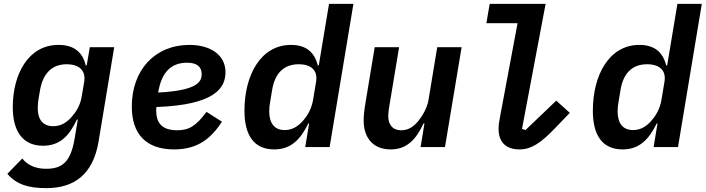

<svg xmlns="http://www.w3.org/2000/svg" viewBox="-20 -760 3646 992"><path d="M220 212C366 212 461 138 489 -27L570 -516H444L428 -422H423C407 -490 363 -528 282 -528C127 -528 46 -378 46 -206C46 -88 93 -7 202 -7C292 -7 339 -61 377 -142H382L365 -41C344 82 297 112 218 112C167 112 125 96 95 59L18 138C66 194 128 212 220 212ZM255 -108C199 -108 175 -146 175 -201C175 -220 177 -236 179 -249L187 -295C201 -374 243 -428 324 -428C393 -428 424 -392 415 -337L402 -261C394 -210 368 -177 351 -157C323 -125 293 -108 255 -108Z M880 12C1005 12 1072 -48 1127 -131L1047 -182C993 -110 958 -87 895 -87C814 -87 787 -128 787 -189C787 -193 787 -199 788 -207C1093 -218 1145 -307 1145 -387C1145 -480 1062 -528 959 -528C781 -528 661 -399 661 -209C661 -68 734 12 880 12ZM947 -436C1000 -436 1022 -413 1022 -377C1022 -339 1002 -292 797 -282L800 -297C820 -395 871 -436 947 -436Z M1557 0H1683L1806 -740H1680L1627 -422H1622C1605 -490 1562 -528 1483 -528C1328 -528 1243 -373 1243 -188C1243 -64 1290 12 1397 12C1486 12 1534 -43 1573 -122H1577ZM1451 -88C1394 -88 1371 -128 1371 -185C1371 -201 1373 -217 1375 -229L1386 -295C1399 -376 1442 -428 1523 -428C1590 -428 1623 -394 1613 -337L1597 -241C1589 -196 1567 -161 1548 -139C1520 -106 1489 -88 1451 -88Z M2153 0H2279L2365 -516H2239L2194 -244C2186 -196 2157 -155 2143 -137C2118 -106 2091 -87 2053 -87C2004 -87 1986 -122 1986 -159C1986 -180 1990 -203 1993 -221L2042 -516H1916L1869 -233C1862 -192 1859 -163 1859 -137C1859 -53 1903 12 1999 12C2082 12 2130 -40 2168 -122H2173Z M2664 12C2724 12 2774 -20 2850 -100L2924 -177L2854 -240L2695 -88L2677 -94L2799 -740H2510L2493 -640H2654L2564 -159C2558 -129 2556 -112 2556 -94C2556 -30 2590 12 2664 12Z M3357 0H3483L3606 -740H3480L3427 -422H3422C3405 -490 3362 -528 3283 -528C3128 -528 3043 -373 3043 -188C3043 -64 3090 12 3197 12C3286 12 3334 -43 3373 -122H3377ZM3251 -88C3194 -88 3171 -128 3171 -185C3171 -201 3173 -217 3175 -229L3186 -295C3199 -376 3242 -428 3323 -428C3390 -428 3423 -394 3413 -337L3397 -241C3389 -196 3367 -161 3348 -139C3320 -106 3289 -88 3251 -88Z"/></svg>

Font: IBM Plex Mono SmBld
Style: Italic
Weight: 600
Italic angle: -9.5°
Monospace: yes
Designer: Mike Abbink, Paul van der Laan, Pieter van Rosmalen
Foundry: Bold Monday
Version: Version 2.004